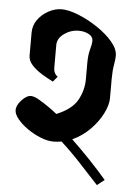

<svg xmlns="http://www.w3.org/2000/svg" viewBox="-50 -687 502 733"><g transform="rotate(5 201.5 -320.5)"><path d="M50 -550Q50 -578 66 -600Q82 -622 107 -635.5Q132 -649 157 -649Q184 -649 221.5 -634Q259 -619 295 -595Q331 -571 354.5 -543.5Q378 -516 378 -490Q378 -477 374 -454Q370 -431 370 -401V-327Q370 -301 353.5 -268Q337 -235 307.5 -205Q278 -175 240 -158Q276 -124 313 -85Q350 -46 377 -14L349 8Q319 -24 280 -66.5Q241 -109 200 -146Q185 -143 169 -143Q146 -143 119 -154Q92 -165 68.5 -181.5Q45 -198 30 -216.5Q15 -235 15 -250Q15 -263 24 -276.5Q33 -290 45.5 -299.5Q58 -309 68 -309Q81 -309 100 -298Q119 -287 139 -273Q159 -259 171 -249Q230 -273 251 -311Q272 -349 272 -391V-453Q272 -484 278 -505.5Q284 -527 284 -540Q284 -555 267.5 -564Q251 -573 229 -573Q199 -573 173.5 -555Q148 -537 148 -511V-424Q148 -402 164 -391L147 -371Q125 -382 103 -395.5Q81 -409 65.5 -426Q50 -443 50 -462Z"/></g></svg>

Font: Jaini
Style: Regular
Weight: 400
Designer: Maithili Shingre, Girish Dalvi (Devanagari), Taresh Vohra (Latin)
Foundry: Ek Type
Version: Version 2.000; ttfautohint (v1.8.4.7-5d5b)